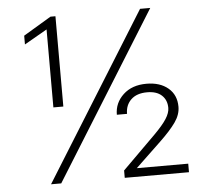

<svg xmlns="http://www.w3.org/2000/svg" viewBox="-51 -755 845 807"><g transform="rotate(-5 371.5 -351.0)"><path d="M443 -31 583 -170Q619 -206 635 -231Q651 -256 651 -277Q651 -310 629.5 -330Q608 -350 568 -350Q524 -350 500 -327Q476 -304 476 -267H433Q433 -317 470 -351.5Q507 -386 568 -386Q625 -386 659.5 -357Q694 -328 694 -278Q694 -245 671.5 -213Q649 -181 605 -139L497 -36H714V0H443ZM170 -650 74 -595V-632L191 -702H212V-321H170ZM569 -702H612L175 0H132Z"/></g></svg>

Font: Freesentation 2 ExtraLight
Style: Regular
Weight: 260
Designer: glyphs from Roboto by Christian Robertson / Hangul glyphs from Noto Sans CJK(Source Han Sans) by Jang Soo-young and Kang
Foundry: PT&
Version: Version 2.001